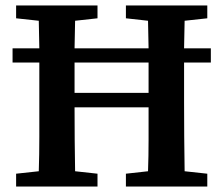

<svg xmlns="http://www.w3.org/2000/svg" viewBox="-20 -683 818 703"><path d="M124 -310V-353Q124 -379 124 -404Q124 -429 124 -454H26V-506H124Q123 -532 123 -557Q123 -582 122 -607L39 -616V-663H337V-616L255 -607Q254 -582 254 -557Q254 -532 253 -506H524Q523 -532 523 -557Q523 -582 522 -607L441 -616V-663H739V-616L656 -607Q655 -582 655 -557Q655 -532 654 -506H752V-454H654Q654 -429 654 -404Q654 -379 654 -353V-310Q654 -247 654.5 -183.5Q655 -120 656 -56L739 -47V0H441V-47L522 -56Q524 -112 524 -169.5Q524 -227 524 -290H253Q253 -229 253.5 -170.5Q254 -112 255 -56L337 -47V0H39V-47L122 -56Q124 -118 124 -182Q124 -246 124 -310ZM253 -357V-343H524V-357Q524 -381 524 -405Q524 -429 524 -454H253Q253 -430 253 -405.5Q253 -381 253 -357Z"/></svg>

Font: Source Serif Pro Semibold
Style: Regular
Weight: 600
Designer: Frank Grießhammer
Foundry: Adobe Systems Incorporated
Version: Version 3.000;hotconv 1.0.109;makeotfexe 2.5.65596